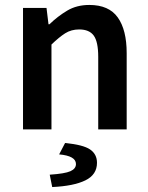

<svg xmlns="http://www.w3.org/2000/svg" viewBox="-20 -523 600 776"><path d="M73 0V-491H168L176 -425H180Q213 -457 251.5 -480Q290 -503 341 -503Q420 -503 456 -452.5Q492 -402 492 -308V0H377V-293Q377 -354 359 -379Q341 -404 300 -404Q268 -404 243.5 -388.5Q219 -373 188 -343V0ZM191 233 181 183Q242 179 264.5 169Q287 159 287 140Q287 107 219 101L243 55Q316 62 344 81Q372 100 372 135Q372 183 325 206Q278 229 191 233Z"/></svg>

Font: Giro Sans Semibold
Style: Regular
Weight: 600
Designer: Paul D. Hunt
Foundry: Adobe Systems Incorporated
Version: Version 1.000;PS 1.0;hotconv 1.0.88;makeotf.lib2.5.647800